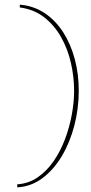

<svg xmlns="http://www.w3.org/2000/svg" viewBox="-20 -687 390 824"><path d="M65 -667Q125 -662 172 -630.5Q219 -599 251.5 -548Q284 -497 301 -433Q318 -369 318 -298Q318 -221 299 -148Q280 -75 245 -16.5Q210 42 161.5 78Q113 114 54 117V104Q102 101 141 74.5Q180 48 209.5 5.5Q239 -37 258.5 -88.5Q278 -140 288 -194Q298 -248 298 -297Q298 -357 284.5 -416.5Q271 -476 242.5 -527Q214 -578 170 -612.5Q126 -647 65 -655Z"/></svg>

Font: Smooch Sans Thin Thin
Style: Regular
Weight: 250
Version: Version 1.010